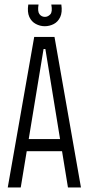

<svg xmlns="http://www.w3.org/2000/svg" viewBox="-20 -822 390 842"><path d="M14 0 130 -660H219L335 0H278L179 -607H171L71 0ZM87 -159V-212H260V-159ZM104 -802H149Q144 -772 153 -760Q162 -748 177 -748Q190 -748 200.5 -759Q211 -770 205 -802H249Q254 -768 244 -747Q234 -726 215.5 -716.5Q197 -707 176 -707Q156 -707 137 -717Q118 -727 108.5 -748Q99 -769 104 -802Z"/></svg>

Font: Bricolage Grotesque 72pt Condensed ExtraLight
Style: Regular
Weight: 250
Width: 3
Designer: Mathieu Triay
Foundry: Atelier Triay
Version: Version 1.001;gftools[0.9.33.dev8+g029e19f]